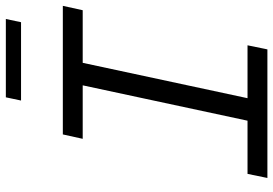

<svg xmlns="http://www.w3.org/2000/svg" viewBox="-159 -776 935 657"><g transform="rotate(-90 308.5 -447.5)"><path d="M28 0 42 -68H224L345 -632H162L177 -700H617L602 -632H422L301 -68H482L468 0ZM293 -843 304 -895H572L561 -843Z"/></g></svg>

Font: Red Hat Mono
Style: Italic
Weight: 300
Italic angle: -12°
Monospace: yes
Designer: Pentagram, MCKL
Foundry: Pentagram, MCKL
Version: Version 1.023